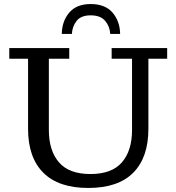

<svg xmlns="http://www.w3.org/2000/svg" viewBox="-20 -920 874 951"><path d="M286 -752Q287 -815 323 -857.5Q359 -900 429 -900Q501 -900 537.5 -857.5Q574 -815 575 -752H526Q524 -789 501 -816.5Q478 -844 429 -844Q381 -844 359.5 -816.5Q338 -789 336 -752ZM417 11Q270 11 194.5 -64.5Q119 -140 119 -282V-629H26V-682H323V-629H222V-276Q222 -174 272 -116Q322 -58 428 -58Q534 -58 584 -116Q634 -174 634 -276V-629H533V-682H808V-629H715V-282Q715 -140 640 -64.5Q565 11 417 11Z"/></svg>

Font: Montagu Slab 16pt
Style: Regular
Weight: 400
Designer: Florian Karsten
Foundry: Florian Karsten
Version: Version 1.000; ttfautohint (v1.8.3)